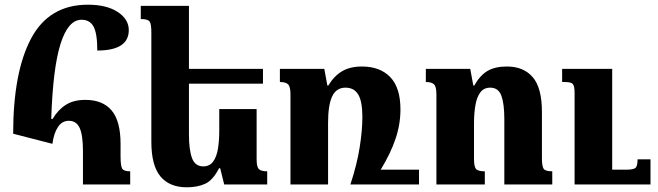

<svg xmlns="http://www.w3.org/2000/svg" viewBox="-20 -785 2798 817"><path d="M203 -173 36 -216Q36 -478 112.5 -621.5Q189 -765 354 -765Q434 -765 481 -734Q528 -703 528 -657Q528 -570 394 -570Q394 -643 378 -672Q362 -701 327 -701Q270 -701 237.5 -598Q205 -495 198 -279H204Q226 -317 259.5 -338.5Q293 -360 343 -360Q417 -360 455 -315Q493 -270 493 -173V-120Q493 -79 500 -67.5Q507 -56 534 -56V0H333V-142Q333 -210 319 -240.5Q305 -271 273 -271Q244 -271 226.5 -244.5Q209 -218 203 -173Z M1072 -321V-107Q1072 -74 1082 -65Q1092 -56 1117 -56V0H934L917 -69H912Q886 -18 853 -3Q820 12 775 12Q701 12 662.5 -34.5Q624 -81 624 -182V-648Q624 -683 616.5 -693.5Q609 -704 579 -704V-760H784V-492H1099V-429H784V-213Q784 -148 797 -112.5Q810 -77 845 -77Q872 -77 887 -97.5Q902 -118 907.5 -152.5Q913 -187 913 -229V-321Z M1520 -502Q1597 -502 1640.5 -457Q1684 -412 1684 -319Q1684 -256 1663 -194Q1642 -132 1600 -63H1763V0H1471Q1499 -85 1510.5 -158Q1522 -231 1522 -287Q1522 -353 1504.5 -382.5Q1487 -412 1450 -412Q1411 -412 1393.5 -375Q1376 -338 1376 -262V0H1216V-384Q1216 -416 1206 -426Q1196 -436 1171 -436V-492H1360L1373 -421H1377Q1401 -461 1435 -481.5Q1469 -502 1520 -502Z M2330 -56V0H2126V-279Q2126 -343 2113.5 -377.5Q2101 -412 2066 -412Q2039 -412 2024 -392Q2009 -372 2003 -337.5Q1997 -303 1997 -262V-109Q1997 -76 2005.5 -66Q2014 -56 2043 -56V0H1837V-384Q1837 -416 1827 -426Q1817 -436 1792 -436V-492H1981L1994 -421H1998Q2023 -465 2055 -483.5Q2087 -502 2137 -502Q2208 -502 2247 -456.5Q2286 -411 2286 -309V-112Q2286 -77 2293.5 -66.5Q2301 -56 2330 -56ZM2748 -107V0H2425V-388Q2425 -420 2417 -428Q2409 -436 2384 -436H2372V-492H2585V-63H2645Q2675 -63 2684 -70.5Q2693 -78 2693 -107Z"/></svg>

Font: Noto Serif Armenian SemiCondensed ExtraBold
Style: Regular
Weight: 800
Width: 4
Designer: Monotype Design Team
Foundry: Monotype Imaging Inc.
Version: Version 2.008; ttfautohint (v1.8.4.7-5d5b)